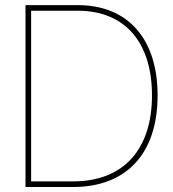

<svg xmlns="http://www.w3.org/2000/svg" viewBox="-20 -748 691 768"><path d="M272.5 0C486.3 0 610.4 -134.3 610.4 -366.2C610.4 -592.8 491.7 -727.5 291 -727.5H82V0ZM104.5 -22.5V-705.1H291C480 -705.1 587.9 -578.6 587.9 -366.2C587.9 -150.9 474.6 -22.5 272.5 -22.5Z"/></svg>

Font: Raveo Display Display Thin
Style: Regular
Weight: 100
Designer: Jakub Foglar, Rasmus Andersson (Inter)
Foundry: Jakubfoglar.com
Version: Version 1.100;Glyphs 3.2.3 (3260)